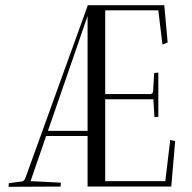

<svg xmlns="http://www.w3.org/2000/svg" viewBox="-20 -720 740 741"><path d="M13 1 14 -13 66 -20Q73 -21 78 -33L318 -697V-700H614L627 -556L607 -548L591 -680H386V-357H558Q563 -356 567 -359.5Q571 -363 571 -369L575 -438L591 -440V-269Q590 -269 576 -268L572 -337H386V-21H618L637 -180L656 -175L641 0H318V-195H158L98 -21L215 -15Q215 -14 214 0ZM318 -215V-658L165 -215Z"/></svg>

Font: Antic Didone
Style: Regular
Weight: 400
Designer: Santiago Orozco
Foundry: Santiago Orozco
Version: Version 2.000